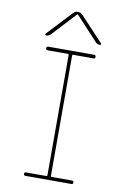

<svg xmlns="http://www.w3.org/2000/svg" viewBox="-102 -1009 704 1069"><g transform="rotate(10 250.0 -475.0)"><path d="M264.6 -710Q259.8 -710 259.8 -705.1V-25.4Q259.8 -20.5 264.6 -19.5H379.9Q389.6 -19.5 389.6 -9.8Q389.6 0 379.9 0H120.1Q110.4 0 110.4 -9.8Q110.4 -19.5 120.1 -19.5H235.4Q240.2 -19.5 240.2 -25.4V-705.1Q240.2 -710 235.4 -710H120.1Q110.4 -710 110.4 -720.2Q110.4 -730.5 120.1 -730.5H379.9Q389.6 -730.5 389.6 -720.2Q389.6 -710 379.9 -710ZM98.6 -790Q94.7 -790 92.8 -793.5Q90.8 -796.9 93.8 -799.8L224.6 -939.5Q235.4 -950.2 249.5 -950.2Q263.7 -950.2 275.4 -939.5L406.2 -799.8Q408.2 -796.9 406.2 -793.5Q404.3 -790 401.4 -790Q388.7 -790 377.9 -799.8L252 -935.5H250H248L122.1 -799.8Q111.3 -790 98.6 -790Z"/></g></svg>

Font: Rounded Mgen+ 1mn thin
Style: Regular
Weight: 100
Designer: [Source Han Sans]
Ryoko NISHIZUKA  (kana & ideographs); Paul D. Hunt (Latin, Greek & Cyrillic); Wenlong ZHANG  (bopomofo
Version: Version 1.059.20150602